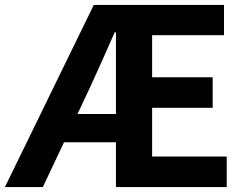

<svg xmlns="http://www.w3.org/2000/svg" viewBox="-28 -760 1000 780"><path d="M287 -297 340 -410C372 -479 405 -554 438 -629H443V-297ZM590 -124V-322H836V-446H590V-617H882V-740H353L-8 0H146L232 -182H443V0H893V-124Z"/></svg>

Font: Genne Gothic Bold
Style: Regular
Weight: 700
Designer: Ryoko NISHIZUKA (kana & ideographs); Paul D. Hunt (Latin, Greek & Cyrillic); Wenlong ZHANG (bopomofo); Sandoll Communica
Foundry: Adobe Systems Incorporated
Version: Version 1.004;PS 1.004;hotconv 16.6.51;makeotf.lib2.5.65220